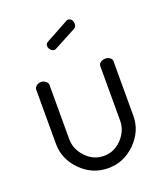

<svg xmlns="http://www.w3.org/2000/svg" viewBox="-132 -790 760 886"><g transform="rotate(-20 248.0 -347.0)"><path d="M317 -651 210 -594Q206 -591 200 -591Q190 -591 182 -599.5Q174 -608 174 -619Q174 -632 185 -637L297 -698Q300 -701 305 -701Q316 -701 322.5 -692.5Q329 -684 329 -673Q329 -657 317 -651ZM248 7Q170 7 114 -49.5Q58 -106 58 -181V-448Q58 -457 67.5 -465Q77 -473 91 -473Q103 -473 113 -465Q123 -457 123 -448V-181Q123 -131 160 -92Q197 -53 248 -53Q299 -53 336 -92Q373 -131 373 -181V-449Q373 -459 383 -466Q393 -473 406 -473Q419 -473 428.5 -466Q438 -459 438 -449V-181Q438 -106 381.5 -49.5Q325 7 248 7Z"/></g></svg>

Font: Dosis
Style: Book
Weight: 400
Designer: EdgarTolentino, PabloImpallari, IginoMarini
Foundry: EdgarTolentino, PabloImpallari, IginoMarini
Version: Version 1.007